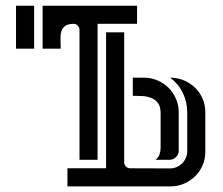

<svg xmlns="http://www.w3.org/2000/svg" viewBox="-20 -664 794 684"><path d="M220.2 -64.5H357.9V-548.8H422.4V-85.9Q422.4 -77.1 428.7 -70.8Q435.1 -64.5 443.8 -64.5L585.4 -64Q598.1 -64 609.4 -68.8Q620.6 -73.7 628.9 -82Q637.2 -90.3 642.1 -101.6Q647 -112.8 647 -125.5V-264.2Q647 -300.8 631.3 -333Q615.7 -365.2 586.4 -387.2Q612.3 -387.2 635 -377.7Q657.7 -368.2 674.8 -351.6Q691.9 -335 701.7 -312.5Q711.4 -290 711.4 -264.2V-122.6Q711.4 -97.2 701.7 -75Q691.9 -52.7 675 -36.1Q658.2 -19.5 635.7 -9.8Q613.3 0 588.4 0H220.2ZM263.2 -557.6Q263.2 -565.4 257.3 -572.3Q251.5 -579.1 243.2 -579.1Q221.7 -579.1 211.7 -571.3Q201.7 -563.5 198.2 -551Q194.8 -538.6 195.6 -522.7Q196.3 -506.8 196.3 -490.7H131.8V-643.6H468.3V-579.1H327.6V-94.7H263.2ZM453.1 -387.2H493.7Q519 -387.2 541.5 -377.4Q564 -367.7 580.6 -351.1Q597.2 -334.5 606.9 -312Q616.7 -289.6 616.7 -264.2V-127Q616.7 -113.8 606.9 -104.2Q597.2 -94.7 584 -94.7H533.7Q543.9 -101.6 548.1 -113.5Q552.2 -125.5 552.2 -136.7V-261.2Q552.2 -284.2 543 -296.6Q533.7 -309.1 519.3 -314.9Q504.9 -320.8 487.3 -321.8Q469.7 -322.8 453.1 -322.8ZM101.6 -643.6V-490.7H37.1V-643.6Z"/></svg>

Font: Isar CAT
Style: Regular
Weight: 400
Designer: Digitized by Peter Wiegel
Foundry: CAT-Fonts, Peter Wiegel
Version: Version 1.000; ttfautohint (v1.3)